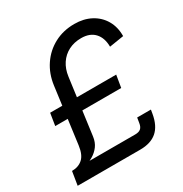

<svg xmlns="http://www.w3.org/2000/svg" viewBox="-171 -867 951 998"><g transform="rotate(-30 305.0 -368.5)"><path d="M18.6 -58.6 22 -81.5Q61 -81.5 86.2 -104Q111.3 -126.5 118.2 -178.7L162.6 -512.7Q171.4 -579.1 205.6 -629.6Q239.7 -680.2 293.2 -708.7Q346.7 -737.3 413.6 -737.3Q469.7 -737.3 512.5 -714.6Q555.2 -691.9 579.1 -651.1Q603 -610.4 602.5 -555.7L516.1 -542Q515.6 -595.7 487.5 -625.7Q459.5 -655.8 407.7 -655.8Q365.2 -655.8 332 -638.7Q298.8 -621.6 277.8 -590.1Q256.8 -558.6 251 -515.1L206.1 -182.1Q201.7 -149.4 185.3 -127.4Q168.9 -105.5 146.2 -91.8Q123.5 -78.1 99.1 -70.8Q74.7 -63.5 53.2 -61Q31.7 -58.6 18.6 -58.6ZM8.8 0 22 -81.5H401.4Q422.9 -81.5 434.3 -90.8Q445.8 -100.1 449.2 -122.6L454.1 -152.8H536.6L532.7 -129.9Q521.5 -63.5 484.9 -31.7Q448.2 0 384.8 0ZM63 -327.1 74.7 -400.4H471.2L459 -327.1Z"/></g></svg>

Font: Inter Variable
Style: Italic
Weight: 400
Italic angle: -9.39999°
Designer: Rasmus Andersson
Foundry: rsms
Version: Version 4.001;git-9221beed3